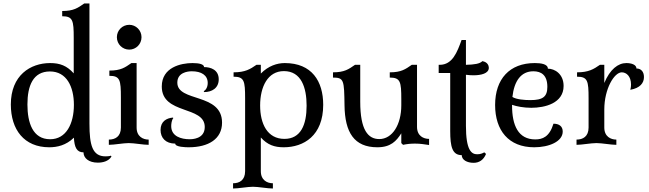

<svg xmlns="http://www.w3.org/2000/svg" viewBox="-20 -829 3713 1099"><path d="M492 -809H462C426 -784 402 -766 336 -766V-736C397 -736 402 -712 402 -612V-409C363 -453 323 -468 267 -468C154 -468 42 -398 42 -231C42 -87 118 14 262 14C307 14 358 3 403 -41C406 14 419 43 458 43C458 76 488 102 540 102C567 102 601 95 618 67L615 62C609 65 593 66 584 66C509 66 492 2 492 -121ZM267 -32C167 -32 137 -127 137 -231C137 -338 169 -420 266 -420C361 -420 403 -333 403 -229C403 -121 359 -32 267 -32Z M649 -616C649 -576 681 -545 720 -545C758 -545 790 -576 790 -616C790 -656 758 -687 720 -687C681 -687 649 -656 649 -616ZM762 -468H732C696 -443 672 -425 606 -425V-395C667 -395 672 -371 672 -271V-99C672 -47 639 -30 603 -30V0C634 0 686 -10 717 -10C748 -10 800 0 831 0V-30C799 -30 762 -47 762 -99Z M1232 -375C1232 -429 1187 -445 1148 -445C1148 -460 1124 -468 1082 -468C1016 -468 906 -444 906 -334C906 -171 1152 -226 1152 -102C1152 -32 1077 -32 1065 -32C1018 -32 960 -48 960 -107C960 -118 962 -141 972 -153L970 -156C933 -153 899 -134 899 -85C899 -40 928 -7 983 -7C983 13 1044 14 1060 14C1174 14 1251 -34 1251 -127C1251 -299 995 -243 995 -356C995 -413 1052 -421 1078 -421C1132 -421 1169 -399 1169 -354C1169 -327 1155 -311 1146 -307L1149 -302C1192 -302 1232 -324 1232 -375Z M1610 -468C1566 -468 1516 -452 1473 -408V-458H1448C1412 -433 1383 -415 1317 -415V-390C1378 -390 1383 -366 1383 -266V151C1383 203 1350 220 1314 220V250C1345 250 1397 240 1428 240C1459 240 1511 250 1542 250V220C1510 220 1473 203 1473 151V-42C1511 0 1550 14 1604 14C1718 14 1830 -52 1830 -229C1830 -364 1765 -468 1610 -468ZM1605 -422C1705 -422 1735 -327 1735 -224C1735 -115 1702 -34 1608 -34C1510 -34 1469 -121 1469 -225C1469 -333 1513 -422 1605 -422Z M2277 -226C2277 -116 2226 -33 2151 -33C2087 -33 2042 -84 2042 -247V-458H2012C1976 -433 1952 -415 1886 -415V-385C1949 -385 1950 -370 1952 -226C1954 -71 2007 14 2140 14C2217 14 2249 -22 2277 -66V-10L2287 0C2311 -5 2331 -7 2355 -7C2389 -7 2405 -3 2436 1V-34C2404 -34 2367 -51 2367 -103V-458H2337C2301 -433 2277 -415 2211 -415V-385C2272 -385 2277 -361 2277 -261Z M2647 -401C2661 -399 2677 -398 2690 -398C2733 -398 2778 -408 2778 -441C2778 -453 2771 -474 2741 -479C2727 -464 2695 -459 2647 -458V-600H2622C2597 -531 2570 -458 2497 -458H2491V-411H2557V-79C2557 11 2569 59 2623 59C2623 86 2653 103 2691 103C2722 103 2748 87 2762 52L2752 43C2741 49 2730 54 2711 54C2678 54 2647 30 2647 -109Z M3044 -31C2946 -31 2911 -112 2911 -225V-229C2937 -220 2977 -212 3021 -212C3099 -212 3206 -238 3206 -337C3206 -406 3155 -436 3116 -436C3116 -463 3075 -468 3041 -468C2897 -468 2814 -377 2814 -228C2814 -83 2891 14 3038 14C3123 14 3201 -19 3201 -76C3201 -107 3179 -121 3148 -121C3125 -45 3085 -31 3044 -31ZM3033 -421C3078 -421 3113 -399 3113 -332C3113 -276 3088 -256 3016 -256C2980 -256 2935 -260 2913 -274C2923 -365 2962 -421 3033 -421Z M3439 -202C3439 -321 3496 -415 3539 -415C3565 -415 3592 -393 3592 -345C3592 -336 3591 -326 3588 -315C3644 -325 3666 -354 3666 -388C3666 -419 3649 -437 3623 -437C3623 -459 3594 -468 3565 -468C3518 -468 3471 -432 3439 -354V-458H3414C3378 -433 3349 -415 3283 -415V-390C3344 -390 3349 -366 3349 -266V-99C3349 -47 3316 -30 3280 -30V0C3311 0 3363 -10 3394 -10C3425 -10 3477 0 3508 0V-30C3476 -30 3439 -47 3439 -99Z"/></svg>

Font: Milonga
Style: Regular
Weight: 400
Designer: Pablo Impallari, Brenda Gallo, Rodrigo Fuenzalida
Foundry: Pablo Impallari, Brenda Gallo, Rodrigo Fuenzalida
Version: Version 1.000